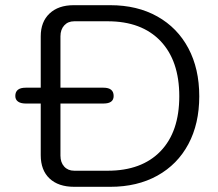

<svg xmlns="http://www.w3.org/2000/svg" viewBox="-20 -720 839 740"><path d="M137 -122V-321H79Q60 -321 49.5 -328.5Q39 -336 39 -350Q39 -382 79 -382H137V-580Q137 -636 171 -668Q205 -700 264 -700H405Q509 -700 586.5 -656.5Q664 -613 706 -534Q748 -455 748 -349Q748 -243 706 -164.5Q664 -86 586.5 -43Q509 0 405 0H266Q205 0 171 -32Q137 -64 137 -122ZM395 -62Q526 -62 598.5 -137Q671 -212 671 -349Q671 -486 598.5 -562Q526 -638 395 -638H266Q242 -638 227.5 -622Q213 -606 213 -580V-382H379Q418 -382 418 -350Q418 -321 379 -321H213V-120Q213 -94 227.5 -78Q242 -62 266 -62Z"/></svg>

Font: Kodchasan
Style: Regular
Weight: 400
Version: Version 1.000; ttfautohint (v1.6)